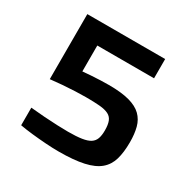

<svg xmlns="http://www.w3.org/2000/svg" viewBox="-155 -841 1000 1002"><g transform="rotate(30 345.0 -340.0)"><path d="M321 8Q285 8 242 5Q199 2 158 -2.5Q117 -7 84 -13V-119Q124 -115 166.5 -112Q209 -109 247 -107.5Q285 -106 312 -106Q362 -106 394.5 -111Q427 -116 444.5 -127.5Q462 -139 469 -158.5Q476 -178 476 -208Q476 -242 468 -262.5Q460 -283 440.5 -293Q421 -303 388 -306Q355 -309 303 -309Q276 -309 240 -307.5Q204 -306 165.5 -303Q127 -300 93 -296V-688H562V-572H220V-416Q241 -418 269 -420Q297 -422 326 -423Q355 -424 376 -424Q451 -424 499 -411Q547 -398 573.5 -372Q600 -346 610 -308Q620 -270 620 -220Q620 -159 607.5 -116Q595 -73 562.5 -45.5Q530 -18 471 -5Q412 8 321 8Z"/></g></svg>

Font: Saira SemiExpanded SemiBold
Style: Regular
Weight: 600
Width: 6
Designer: Hector Gatti with collaboration of the Omnibus-Type team
Foundry: Omnibus-Type
Version: Version 1.101